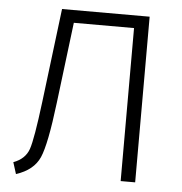

<svg xmlns="http://www.w3.org/2000/svg" viewBox="-51 -734 748 791"><g transform="rotate(5 323.5 -338.0)"><path d="M536.1 -685.1V0H476.1V-632.8H227.1L186 -298.8Q165 -125 140.6 -69.8Q116.2 -14.6 43.9 8.8L28.8 -39.1Q77.6 -57.1 92.3 -99.6Q106.9 -142.1 126 -296.9L173.8 -685.1Z"/></g></svg>

Font: FiraSans-Light
Style: Regular
Weight: 300
Designer: Carrois Corporate & Edenspiekermann AG
Foundry: Carrois Corporate GbR & Edenspiekermann AG
Version: Version 3.106;PS 003.106;hotconv 1.0.70;makeotf.lib2.5.58329